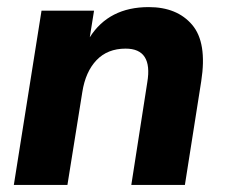

<svg xmlns="http://www.w3.org/2000/svg" viewBox="-20 -521 635 541"><path d="M19 0 97 -491H245L233 -416Q287 -501 399 -501Q479 -501 521.5 -451Q564 -401 547 -292L501 0H350L395 -289Q411 -384 334 -384Q283 -384 252 -351.5Q221 -319 212 -262L170 0Z"/></svg>

Font: Nunito Sans ExtraBold
Style: Italic
Weight: 800
Italic angle: -9°
Designer: Vernon Adams
Foundry: Vernon Adams
Version: Version 3.006; ttfautohint (v1.8.3)